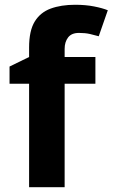

<svg xmlns="http://www.w3.org/2000/svg" viewBox="-20 -785 472 805"><path d="M380 -434H251V0H102V-434H20V-506L102 -546V-586Q102 -656 125.5 -694.5Q149 -733 192.5 -749Q236 -765 295 -765Q339 -765 374.5 -758Q410 -751 432 -742L394 -633Q377 -638 357 -642.5Q337 -647 311 -647Q280 -647 265.5 -628Q251 -609 251 -580V-546H380Z"/></svg>

Font: Noto Sans Tai Tham
Style: Regular
Weight: 400
Designer: Monotype Design Team 2013. Revised by David WIlliams 2020
Foundry: Monotype Imaging Inc.
Version: Version 2.002